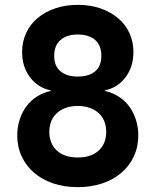

<svg xmlns="http://www.w3.org/2000/svg" viewBox="-20 -760 640 790"><path d="M300 10Q244 10 198.5 -5.5Q153 -21 120 -49.5Q87 -78 69 -117Q51 -156 51 -203Q51 -237 61 -268Q71 -299 89 -323Q107 -347 132.5 -363Q158 -379 189 -386V-388Q136 -399 103.5 -442Q71 -485 71 -546Q71 -588 87.5 -624Q104 -660 134.5 -685.5Q165 -711 207 -725.5Q249 -740 300 -740Q352 -740 393.5 -725.5Q435 -711 465.5 -685.5Q496 -660 512.5 -624Q529 -588 529 -546Q529 -485 496.5 -442Q464 -399 411 -388V-386Q442 -379 467.5 -363Q493 -347 511 -323Q529 -299 539 -268Q549 -237 549 -203Q549 -156 531 -117Q513 -78 480 -49.5Q447 -21 401 -5.5Q355 10 300 10ZM300 -112Q327 -112 348.5 -119Q370 -126 385.5 -140Q401 -154 409 -173.5Q417 -193 417 -217Q417 -242 409 -261.5Q401 -281 385.5 -295Q370 -309 348.5 -316.5Q327 -324 300 -324Q273 -324 251.5 -316.5Q230 -309 214.5 -295Q199 -281 191 -261.5Q183 -242 183 -217Q183 -193 191 -173.5Q199 -154 214.5 -140Q230 -126 251.5 -119Q273 -112 300 -112ZM300 -445Q346 -445 371.5 -466.5Q397 -488 397 -530Q397 -573 371.5 -595.5Q346 -618 300 -618Q255 -618 229 -595.5Q203 -573 203 -530Q203 -488 229 -466.5Q255 -445 300 -445Z"/></svg>

Font: Maple Mono
Style: Bold
Weight: 700
Monospace: yes
Designer: subframe7536
Version: Version 7.200